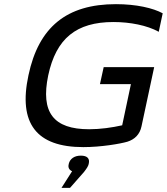

<svg xmlns="http://www.w3.org/2000/svg" viewBox="-20 -699 803 924"><path d="M744 -546 763 -635C717 -660 637 -679 538 -679C301 -679 166 -569 117 -337C67 -105 155 9 381 9C466 9 559 -7 593 -17C628 -28 653 -52 661 -91L722 -376H479L461 -294H610L568 -96C519 -85 463 -77 409 -77C237 -77 175 -158 212 -336C250 -514 347 -593 526 -593C606 -593 688 -577 744 -546ZM276 205H317L384 129C397 112 404 102 407 90V89C413 65 401 50 369 50C338 50 317 65 311 89V90C306 107 313 119 327 125Z"/></svg>

Font: LT Wave Text Italic
Style: Regular
Weight: 400
Designer: Daniel Lyons
Version: Version 2.5 (Glyphs App)